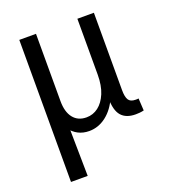

<svg xmlns="http://www.w3.org/2000/svg" viewBox="-144 -677 911 1016"><g transform="rotate(-20 312.0 -169.0)"><path d="M81 231V-569H175V-190Q175 -129 201.5 -95.5Q228 -62 276 -62Q313 -62 342.5 -84.5Q372 -107 390 -150Q408 -193 408 -255V-569H501V-133Q501 -96 511.5 -78.5Q522 -61 551 -61Q556 -61 560 -61Q564 -61 568 -62L572 7Q559 10 547.5 11Q536 12 526 12Q472 12 445.5 -18.5Q419 -49 419 -118H431Q405 -57 361 -23Q317 11 265 11Q230 11 202.5 -3.5Q175 -18 156 -45H171L175 231Z"/></g></svg>

Font: Yaldevi Medium
Style: Regular
Weight: 500
Designer: Sol Matas, Rajitha Manaperi, Kosala Senevirathne
Foundry: Mooniak
Version: Version 1.100